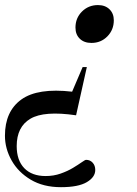

<svg xmlns="http://www.w3.org/2000/svg" viewBox="-42 -542 552 776"><path d="M327.5 -368.5Q298 -368.5 280.5 -385.5Q263 -402.5 263 -430.5Q263 -469 289.2 -495.2Q315.5 -521.5 354 -521.5Q383 -521.5 400.5 -504.5Q418 -487.5 418 -460Q418 -421.5 392 -395Q366 -368.5 327.5 -368.5ZM204.5 214.5Q133 214.5 82.2 184.2Q31.5 154 4.8 106.2Q-22 58.5 -22 6.5Q-22 -92 44.2 -139.8Q110.5 -187.5 249.5 -171.5L292 -271H309L265.5 -76Q136.5 -95 81 -62.2Q25.5 -29.5 25.5 48.5Q25.5 106 56.2 137.8Q87 169.5 142.5 169.5Q175 169.5 203.2 159.5Q231.5 149.5 253 136.5Q274.5 123.5 288.2 113.8Q302 104 306 104Q322 104 332.5 115.5Q343 127 343 145Q343 174 308.8 194.2Q274.5 214.5 204.5 214.5Z"/></svg>

Font: Newsreader Display Medium
Style: Italic
Weight: 500
Italic angle: -17°
Designer: Hugues Gentile
Foundry: Production Type
Version: Version 1.001